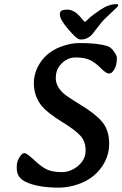

<svg xmlns="http://www.w3.org/2000/svg" viewBox="-20 -923 581 911"><path d="M540.5 -899.9V-895.5Q540.5 -892.6 506.3 -861.1Q472.2 -829.6 462.2 -817.6Q452.1 -805.7 433.8 -781.2Q415.5 -756.8 411.1 -753.4Q389.6 -735.8 367.7 -735.8H359.9Q345.2 -735.8 304.7 -783.2Q264.2 -830.6 264.2 -852.5V-858.9Q264.2 -877.4 299.1 -877.4Q334 -877.4 366.7 -835.9Q379.9 -819.3 382.8 -819.3Q385.7 -819.3 400.9 -834.5Q416 -849.6 456.1 -876.5Q496.1 -903.3 531.7 -903.3H534.7Q540.5 -903.3 540.5 -899.9ZM265.6 -614.3Q244.6 -589.4 244.6 -552.7Q244.6 -516.1 276.4 -484.4Q293.5 -467.3 362.5 -425.5Q431.6 -383.8 464.8 -344.7Q498 -305.7 498 -239.7Q498 -196.3 478.5 -157.2Q438.5 -78.6 349.6 -48.3Q303.7 -32.7 259.8 -32.7Q156.7 -32.7 100.1 -61Q59.6 -81.5 59.6 -123V-135.7Q59.6 -161.6 79.1 -186.5Q86.9 -196.3 97.2 -196.3Q107.4 -196.3 142.6 -163.1Q177.7 -129.9 204.3 -118.2Q231 -106.4 273.2 -106.4Q315.4 -106.4 350.8 -136.2Q386.2 -166 386.2 -209Q386.2 -252 361.3 -279.3Q336.4 -306.6 271 -346.9Q205.6 -387.2 179.2 -418.9Q140.6 -465.3 140.6 -529.3Q140.6 -566.4 157.2 -601.6Q190.9 -671.9 268.1 -701.2Q314.5 -718.8 357.9 -718.8Q444.3 -718.8 490.2 -704.1Q505.9 -699.2 520.3 -679.2Q534.7 -659.2 534.7 -647Q534.7 -605.5 513.7 -582Q506.8 -574.2 495.4 -574.2Q483.9 -574.2 458 -600.1Q432.1 -626 406.7 -638.2Q381.3 -650.4 338.6 -650.4Q295.9 -650.4 265.6 -614.3Z"/></svg>

Font: Averia Libre
Style: Italic
Weight: 400
Italic angle: -7.90001°
Version: Version 1.002